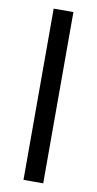

<svg xmlns="http://www.w3.org/2000/svg" viewBox="-84 -765 406 803"><g transform="rotate(10 118.5 -363.5)"><path d="M160.5 0H76.7V-727.3H160.5Z"/></g></svg>

Font: Fast_Sans-Dotted
Style: Regular
Weight: 400
Version: Version 3.018